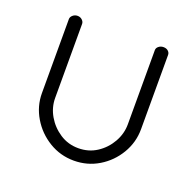

<svg xmlns="http://www.w3.org/2000/svg" viewBox="-93 -567 674 668"><g transform="rotate(20 244.5 -233.0)"><path d="M245 6Q195 6 153 -19.5Q111 -45 86 -87Q61 -129 61 -177V-451Q61 -459 68.5 -465.5Q76 -472 86 -472Q96 -472 103 -465.5Q110 -459 110 -451V-177Q110 -142 128 -111Q146 -80 176.5 -60Q207 -40 245 -40Q283 -40 313 -59.5Q343 -79 361 -110.5Q379 -142 379 -177V-452Q379 -460 386.5 -466Q394 -472 404 -472Q415 -472 421.5 -466Q428 -460 428 -452V-177Q428 -128 403 -86Q378 -44 336.5 -19Q295 6 245 6Z"/></g></svg>

Font: Dosis Light
Style: Regular
Weight: 300
Designer: EdgarTolentino, PabloImpallari, IginoMarini
Foundry: EdgarTolentino, PabloImpallari, IginoMarini
Version: Version 3.001; ttfautohint (v1.8.2)